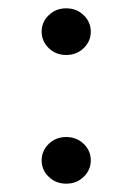

<svg xmlns="http://www.w3.org/2000/svg" viewBox="-20 -486 278 461"><path d="M97 -370.5Q114 -354 139 -354Q164 -354 181 -370.5Q198 -387 198 -410Q198 -433 181 -449.5Q164 -466 139 -466Q114 -466 97 -449.5Q80 -433 80 -410Q80 -387 97 -370.5ZM97 -61.5Q114 -45 139 -45Q164 -45 181 -61.5Q198 -78 198 -101Q198 -124 181 -140.5Q164 -157 139 -157Q114 -157 97 -140.5Q80 -124 80 -101Q80 -78 97 -61.5Z"/></svg>

Font: Simpel Medium
Style: Regular
Weight: 500
Designer: Janko Jovanovic
Version: Version 1.048;PS 001.048;hotconv 1.0.88;makeotf.lib2.5.64775